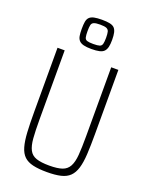

<svg xmlns="http://www.w3.org/2000/svg" viewBox="-170 -1014 860 1109"><g transform="rotate(20 260.0 -460.0)"><path d="M260 8Q209 8 174.5 0Q140 -8 119.5 -27.5Q99 -47 89 -82Q79 -117 76 -169Q73 -221 73 -295V-688H117V-264Q117 -193 120.5 -148.5Q124 -104 137.5 -78Q151 -52 180.5 -42Q210 -32 260 -32Q311 -32 339.5 -42Q368 -52 382 -78Q396 -104 399.5 -148.5Q403 -193 403 -264V-688H447V-295Q447 -221 444 -169Q441 -117 430.5 -82.5Q420 -48 399.5 -28Q379 -8 345 0Q311 8 260 8ZM259 -748Q230 -748 211.5 -752.5Q193 -757 183 -767.5Q173 -778 170 -795Q167 -812 167 -838Q167 -865 170 -882.5Q173 -900 183 -910Q193 -920 211.5 -924Q230 -928 259 -928Q289 -928 308 -924Q327 -920 336.5 -910Q346 -900 350 -882.5Q354 -865 354 -838Q354 -812 350 -795Q346 -778 336.5 -767.5Q327 -757 308 -752.5Q289 -748 259 -748ZM259 -779Q286 -779 298 -783Q310 -787 313.5 -800Q317 -813 317 -838Q317 -863 313.5 -875.5Q310 -888 298 -893Q286 -898 259 -898Q233 -898 221 -893Q209 -888 206 -875.5Q203 -863 203 -838Q203 -813 206 -800Q209 -787 221 -783Q233 -779 259 -779Z"/></g></svg>

Font: Saira Condensed ExtraLight
Style: Regular
Weight: 250
Width: 3
Designer: Hector Gatti with collaboration of the Omnibus-Type team
Foundry: Omnibus-Type
Version: Version 1.101